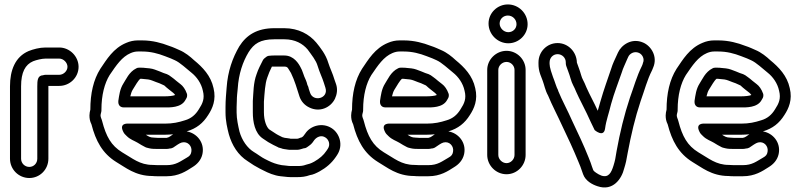

<svg xmlns="http://www.w3.org/2000/svg" viewBox="-20 -765 3607 865"><path d="M148 -50C148 -29 132 -13 112 -13C92 -13 75 -29 75 -50V-376C75 -440 94 -474 129 -489C144 -495 169 -501 185 -501H247C266 -501 284 -483 284 -464C284 -445 266 -428 247 -428H185C181 -428 177 -427 174 -426C149 -425 148 -402 148 -376ZM198 -50V-376V-378H247C294 -378 334 -416 334 -464C334 -511 294 -551 247 -551H185C158 -551 129 -543 109 -535C48 -509 25 -448 25 -376V-50C25 -2 64 37 112 37C160 37 198 -2 198 -50Z M538 -281H722C744 -281 796 -279 815 -314C819 -321 823 -326 823 -334V-335C823 -338 823 -341 822 -343C815 -363 804 -378 793 -386L774 -401C767 -408 760 -412 754 -417C736 -432 725 -433 717 -436L700 -443C683 -449 672 -455 654 -457L633 -459C627 -460 623 -460 618 -460H605C601 -460 597 -459 594 -457C561 -441 547 -405 536 -389C520 -364 517 -336 513 -310C512 -300 515 -281 538 -281ZM567 -331C570 -343 573 -353 578 -361C590 -380 602 -402 612 -410H618C621 -410 625 -409 628 -409L648 -407C661 -405 670 -400 684 -395L698 -390C710 -385 720 -380 720 -380C727 -373 735 -367 741 -362L760 -347C763 -344 767 -341 769 -337C761 -333 740 -331 722 -331ZM673 -145C656 -145 648 -151 637 -158H722C735 -158 748 -159 760 -160C750 -154 743 -146 731 -144H689C688 -144 679 -145 673 -145ZM821 -173C865 -186 895 -210 918 -247C937 -276 955 -315 942 -368C930 -424 893 -462 854 -494C838 -509 814 -529 787 -540L769 -548C760 -552 752 -555 740 -559C709 -571 668 -583 620 -583H601C583 -583 565 -579 549 -572C490 -548 460 -496 432 -455C401 -406 387 -344 387 -271C385 -263 383 -254 383 -245C383 -231 385 -219 392 -205C411 -131 441 -74 504 -35C544 -12 589 28 667 28C674 29 683 29 689 29H731C785 29 819 6 847 -12C867 -24 886 -43 892 -71C903 -124 865 -166 821 -173ZM668 -22C609 -22 577 -52 530 -79C481 -109 458 -150 440 -220C438 -229 433 -236 433 -245C433 -252 437 -260 437 -267V-272C437 -336 451 -390 474 -427C504 -471 529 -509 569 -526C581 -531 591 -533 601 -533H620C659 -533 692 -524 723 -512C732 -508 740 -506 749 -502L767 -494C792 -483 819 -456 842 -438C866 -419 887 -390 894 -356C903 -321 893 -299 876 -273C861 -248 841 -231 813 -223C785 -214 759 -208 722 -208H557C557 -208 515 -212 535 -172C537 -168 539 -164 542 -161L551 -152C567 -136 585 -131 600 -122C612 -114 622 -109 635 -102C637 -101 639 -100 640 -100L652 -97C663 -94 679 -94 689 -94H731C736 -94 741 -95 745 -96C751 -96 756 -98 760 -100C775 -110 788 -120 799 -123C826 -130 847 -106 842 -81C840 -69 835 -62 822 -55C792 -38 773 -21 731 -21H689C685 -21 676 -22 668 -22Z M1047 -312C1047 -331 1049 -345 1051 -366C1055 -432 1074 -487 1100 -530C1124 -568 1152 -588 1216 -588H1261C1310 -588 1344 -568 1366 -542C1384 -517 1404 -493 1411 -468C1420 -438 1432 -415 1439 -392L1446 -370C1462 -321 1391 -304 1377 -347L1371 -365C1369 -376 1366 -380 1365 -382C1361 -400 1355 -410 1351 -420C1347 -430 1344 -441 1340 -450L1335 -460C1326 -478 1304 -515 1261 -515H1216C1209 -515 1203 -515 1196 -514C1189 -514 1184 -512 1180 -509C1175 -505 1167 -500 1164 -493C1155 -475 1143 -453 1136 -431C1121 -391 1122 -348 1119 -310V-308V-259C1119 -216 1128 -165 1164 -141L1188 -125C1206 -114 1216 -110 1232 -102C1233 -101 1235 -100 1236 -100L1250 -96C1251 -96 1252 -95 1252 -95L1262 -93H1263L1276 -91C1281 -90 1285 -90 1289 -90H1319C1330 -90 1344 -96 1349 -97C1355 -97 1359 -99 1362 -101L1372 -108C1386 -117 1392 -129 1396 -134C1406 -147 1427 -159 1447 -145C1462 -135 1469 -113 1457 -95L1451 -86C1437 -65 1420 -51 1396 -37C1380 -28 1371 -26 1359 -23C1346 -18 1335 -17 1319 -17H1289C1283 -17 1275 -18 1268 -19L1249 -21C1226 -25 1207 -32 1189 -41L1173 -49C1160 -55 1138 -72 1124 -80C1094 -98 1070 -133 1059 -172C1053 -198 1046 -229 1046 -258V-283C1046 -293 1047 -303 1047 -312ZM1319 -140H1289C1288 -140 1287 -141 1285 -141L1271 -143L1263 -144L1252 -147C1238 -154 1229 -158 1216 -167L1193 -182C1181 -192 1169 -221 1169 -259V-307C1172 -346 1174 -388 1184 -415C1190 -433 1196 -447 1205 -465H1216H1261C1278 -465 1277 -457 1291 -436C1308 -401 1318 -365 1329 -331C1336 -309 1352 -291 1373 -281C1421 -257 1470 -281 1489 -320C1498 -339 1502 -363 1494 -386L1487 -406C1479 -434 1466 -459 1459 -482C1448 -520 1422 -552 1405 -573C1374 -610 1325 -638 1261 -638H1216C1138 -638 1090 -607 1058 -556C1028 -505 1006 -444 1001 -370C999 -346 996 -313 996 -283V-258C996 -221 1004 -187 1011 -160C1025 -111 1052 -66 1097 -38C1112 -27 1135 -13 1151 -5L1167 3C1188 14 1216 26 1244 29L1263 31C1270 32 1281 33 1289 33H1319C1339 33 1357 31 1376 24C1391 22 1405 15 1420 7C1449 -9 1474 -30 1493 -58L1499 -67C1528 -111 1510 -164 1475 -187C1433 -215 1378 -199 1355 -163C1346 -151 1347 -151 1339 -146C1332 -145 1325 -140 1319 -140Z M1717 -281H1901C1923 -281 1975 -279 1994 -314C1998 -321 2002 -326 2002 -334V-335C2002 -338 2002 -341 2001 -343C1994 -363 1983 -378 1972 -386L1953 -401C1946 -408 1939 -412 1933 -417C1915 -432 1904 -433 1896 -436L1879 -443C1862 -449 1851 -455 1833 -457L1812 -459C1806 -460 1802 -460 1797 -460H1784C1780 -460 1776 -459 1773 -457C1740 -441 1726 -405 1715 -389C1699 -364 1696 -336 1692 -310C1691 -300 1694 -281 1717 -281ZM1746 -331C1749 -343 1752 -353 1757 -361C1769 -380 1781 -402 1791 -410H1797C1800 -410 1804 -409 1807 -409L1827 -407C1840 -405 1849 -400 1863 -395L1877 -390C1889 -385 1899 -380 1899 -380C1906 -373 1914 -367 1920 -362L1939 -347C1942 -344 1946 -341 1948 -337C1940 -333 1919 -331 1901 -331ZM1852 -145C1835 -145 1827 -151 1816 -158H1901C1914 -158 1927 -159 1939 -160C1929 -154 1922 -146 1910 -144H1868C1867 -144 1858 -145 1852 -145ZM2000 -173C2044 -186 2074 -210 2097 -247C2116 -276 2134 -315 2121 -368C2109 -424 2072 -462 2033 -494C2017 -509 1993 -529 1966 -540L1948 -548C1939 -552 1931 -555 1919 -559C1888 -571 1847 -583 1799 -583H1780C1762 -583 1744 -579 1728 -572C1669 -548 1639 -496 1611 -455C1580 -406 1566 -344 1566 -271C1564 -263 1562 -254 1562 -245C1562 -231 1564 -219 1571 -205C1590 -131 1620 -74 1683 -35C1723 -12 1768 28 1846 28C1853 29 1862 29 1868 29H1910C1964 29 1998 6 2026 -12C2046 -24 2065 -43 2071 -71C2082 -124 2044 -166 2000 -173ZM1847 -22C1788 -22 1756 -52 1709 -79C1660 -109 1637 -150 1619 -220C1617 -229 1612 -236 1612 -245C1612 -252 1616 -260 1616 -267V-272C1616 -336 1630 -390 1653 -427C1683 -471 1708 -509 1748 -526C1760 -531 1770 -533 1780 -533H1799C1838 -533 1871 -524 1902 -512C1911 -508 1919 -506 1928 -502L1946 -494C1971 -483 1998 -456 2021 -438C2045 -419 2066 -390 2073 -356C2082 -321 2072 -299 2055 -273C2040 -248 2020 -231 1992 -223C1964 -214 1938 -208 1901 -208H1736C1736 -208 1694 -212 1714 -172C1716 -168 1718 -164 1721 -161L1730 -152C1746 -136 1764 -131 1779 -122C1791 -114 1801 -109 1814 -102C1816 -101 1818 -100 1819 -100L1831 -97C1842 -94 1858 -94 1868 -94H1910C1915 -94 1920 -95 1924 -96C1930 -96 1935 -98 1939 -100C1954 -110 1967 -120 1978 -123C2005 -130 2026 -106 2021 -81C2019 -69 2014 -62 2001 -55C1971 -38 1952 -21 1910 -21H1868C1864 -21 1855 -22 1847 -22Z M2225 -450C2225 -469 2242 -486 2262 -486C2282 -486 2298 -469 2298 -450V-67C2298 -47 2281 -30 2262 -30C2243 -30 2225 -47 2225 -67ZM2175 -450V-67C2175 -20 2214 20 2262 20C2310 20 2348 -20 2348 -67V-450C2348 -497 2309 -536 2262 -536C2215 -536 2175 -497 2175 -450ZM2231 -659C2231 -679 2247 -695 2268 -695C2290 -695 2307 -677 2307 -656C2307 -636 2291 -620 2270 -620C2249 -620 2231 -639 2231 -659ZM2181 -659C2181 -610 2222 -570 2270 -570C2317 -570 2357 -608 2357 -656C2357 -705 2317 -745 2268 -745C2221 -745 2181 -707 2181 -659Z M2579 -483C2578 -531 2540 -571 2492 -571C2444 -571 2406 -532 2406 -484V-477C2406 -462 2408 -447 2414 -430L2425 -401C2432 -383 2436 -358 2449 -335C2467 -291 2493 -242 2512 -200C2539 -144 2563 -92 2586 -36L2595 -14C2600 0 2601 4 2607 20C2618 51 2650 67 2672 74C2742 98 2781 40 2792 -6C2799 -28 2803 -46 2808 -77C2823 -157 2841 -234 2866 -309C2884 -359 2896 -406 2917 -447C2917 -448 2918 -448 2918 -449L2922 -459C2945 -510 2913 -558 2878 -573C2826 -596 2779 -562 2764 -528L2759 -517C2749 -495 2741 -480 2733 -454C2717 -406 2701 -364 2685 -308C2681 -292 2677 -281 2673 -266C2656 -304 2638 -335 2622 -371C2610 -402 2603 -408 2598 -427C2592 -449 2585 -465 2579 -483ZM2456 -484C2456 -505 2472 -521 2492 -521C2512 -521 2529 -505 2529 -484V-480C2529 -476 2530 -471 2531 -468C2538 -447 2545 -432 2550 -413C2558 -384 2566 -377 2576 -351C2592 -315 2609 -285 2624 -253C2638 -222 2646 -206 2659 -179C2659 -179 2700 -143 2706 -186C2711 -224 2723 -253 2733 -296C2748 -350 2764 -388 2781 -438C2787 -459 2798 -479 2805 -497L2810 -508C2816 -523 2837 -536 2858 -527C2873 -521 2886 -500 2876 -480V-478L2872 -468C2848 -420 2836 -374 2818 -325C2792 -247 2773 -168 2758 -85C2753 -52 2751 -42 2744 -19C2734 13 2722 37 2689 26C2673 20 2654 6 2653 2C2647 -13 2647 -15 2641 -32L2632 -55C2609 -113 2584 -165 2558 -220C2538 -266 2512 -313 2495 -355C2495 -356 2494 -358 2494 -359C2487 -371 2480 -397 2471 -419L2462 -446C2458 -460 2456 -469 2456 -477Z M3134 -281H3318C3340 -281 3392 -279 3411 -314C3415 -321 3419 -326 3419 -334V-335C3419 -338 3419 -341 3418 -343C3411 -363 3400 -378 3389 -386L3370 -401C3363 -408 3356 -412 3350 -417C3332 -432 3321 -433 3313 -436L3296 -443C3279 -449 3268 -455 3250 -457L3229 -459C3223 -460 3219 -460 3214 -460H3201C3197 -460 3193 -459 3190 -457C3157 -441 3143 -405 3132 -389C3116 -364 3113 -336 3109 -310C3108 -300 3111 -281 3134 -281ZM3163 -331C3166 -343 3169 -353 3174 -361C3186 -380 3198 -402 3208 -410H3214C3217 -410 3221 -409 3224 -409L3244 -407C3257 -405 3266 -400 3280 -395L3294 -390C3306 -385 3316 -380 3316 -380C3323 -373 3331 -367 3337 -362L3356 -347C3359 -344 3363 -341 3365 -337C3357 -333 3336 -331 3318 -331ZM3269 -145C3252 -145 3244 -151 3233 -158H3318C3331 -158 3344 -159 3356 -160C3346 -154 3339 -146 3327 -144H3285C3284 -144 3275 -145 3269 -145ZM3417 -173C3461 -186 3491 -210 3514 -247C3533 -276 3551 -315 3538 -368C3526 -424 3489 -462 3450 -494C3434 -509 3410 -529 3383 -540L3365 -548C3356 -552 3348 -555 3336 -559C3305 -571 3264 -583 3216 -583H3197C3179 -583 3161 -579 3145 -572C3086 -548 3056 -496 3028 -455C2997 -406 2983 -344 2983 -271C2981 -263 2979 -254 2979 -245C2979 -231 2981 -219 2988 -205C3007 -131 3037 -74 3100 -35C3140 -12 3185 28 3263 28C3270 29 3279 29 3285 29H3327C3381 29 3415 6 3443 -12C3463 -24 3482 -43 3488 -71C3499 -124 3461 -166 3417 -173ZM3264 -22C3205 -22 3173 -52 3126 -79C3077 -109 3054 -150 3036 -220C3034 -229 3029 -236 3029 -245C3029 -252 3033 -260 3033 -267V-272C3033 -336 3047 -390 3070 -427C3100 -471 3125 -509 3165 -526C3177 -531 3187 -533 3197 -533H3216C3255 -533 3288 -524 3319 -512C3328 -508 3336 -506 3345 -502L3363 -494C3388 -483 3415 -456 3438 -438C3462 -419 3483 -390 3490 -356C3499 -321 3489 -299 3472 -273C3457 -248 3437 -231 3409 -223C3381 -214 3355 -208 3318 -208H3153C3153 -208 3111 -212 3131 -172C3133 -168 3135 -164 3138 -161L3147 -152C3163 -136 3181 -131 3196 -122C3208 -114 3218 -109 3231 -102C3233 -101 3235 -100 3236 -100L3248 -97C3259 -94 3275 -94 3285 -94H3327C3332 -94 3337 -95 3341 -96C3347 -96 3352 -98 3356 -100C3371 -110 3384 -120 3395 -123C3422 -130 3443 -106 3438 -81C3436 -69 3431 -62 3418 -55C3388 -38 3369 -21 3327 -21H3285C3281 -21 3272 -22 3264 -22Z"/></svg>

Font: Blanket
Style: BdOutline
Weight: 700
Foundry: Cannot Into Space Fonts
Version: Version 0.9